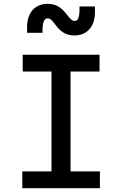

<svg xmlns="http://www.w3.org/2000/svg" viewBox="-20 -987 640 1007"><path d="M97 0H504V-88H350V-612H502V-700H99V-612H250V-88H97ZM122 -815H203V-836C204 -873 214 -891 230 -891C267 -891 278 -801 370 -801C437 -801 478 -848 478 -923V-953H397V-932C396 -894 388 -877 372 -877C334 -877 322 -967 230 -967C163 -967 122 -920 122 -845Z"/></svg>

Font: CommitMono
Style: 500Regular
Weight: 500
Monospace: yes
Designer: Eigil Nikolajsen
Foundry: Eigil Nikolajsen
Version: Version 1.143